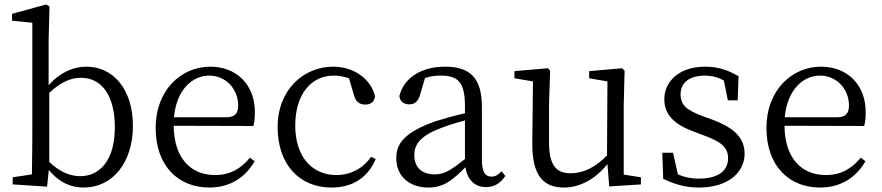

<svg xmlns="http://www.w3.org/2000/svg" viewBox="-20 -827 3955 861"><path d="M201 -411C263 -468 307 -478 345 -478C433 -478 495 -402 495 -257C495 -102 423 -37 340 -37C296 -37 248 -55 201 -101ZM198 -644 202 -798 187 -807 34 -765V-734L125 -725V-228C125 -177 124 -100 123 -45L37 -32V0L191 10L199 -65C249 -4 304 14 355 14C485 14 576 -98 576 -263C576 -427 487 -528 368 -528C310 -528 251 -504 198 -445Z M760 -301C772 -428 845 -488 918 -488C995 -488 1048 -425 1048 -355C1048 -323 1038 -301 994 -301ZM1116 -262C1121 -277 1123 -298 1123 -324C1123 -449 1039 -528 923 -528C791 -528 678 -421 678 -254C678 -83 779 14 919 14C1012 14 1081 -32 1122 -104L1101 -120C1062 -73 1015 -42 944 -42C838 -42 760 -115 759 -263Z M1644 -124C1608 -71 1551 -42 1488 -42C1380 -42 1304 -124 1304 -264C1304 -405 1376 -488 1477 -488C1498 -488 1521 -484 1545 -476L1567 -401C1574 -376 1588 -358 1618 -358C1642 -358 1658 -370 1662 -395C1643 -474 1566 -528 1474 -528C1344 -528 1225 -427 1225 -257C1225 -91 1321 14 1467 14C1565 14 1631 -34 1665 -114Z M2065 -114C2001 -63 1972 -45 1930 -45C1876 -45 1838 -72 1838 -132C1838 -172 1856 -214 1953 -251C1980 -262 2024 -276 2065 -287ZM2229 -59C2214 -43 2202 -35 2184 -35C2157 -35 2141 -53 2141 -111V-348C2141 -478 2087 -528 1976 -528C1870 -528 1792 -479 1771 -397C1773 -373 1790 -359 1815 -359C1841 -359 1856 -374 1864 -403L1886 -477C1912 -486 1935 -488 1956 -488C2032 -488 2065 -461 2065 -351V-319C2019 -309 1971 -295 1932 -283C1796 -234 1757 -185 1757 -118C1757 -32 1821 14 1901 14C1966 14 2006 -15 2067 -77C2076 -22 2108 12 2159 12C2194 12 2222 -2 2246 -38Z M2777 -44V-358L2781 -510L2770 -521L2622 -508V-476L2704 -462L2702 -130C2651 -77 2596 -50 2539 -50C2474 -50 2442 -86 2442 -190V-358L2447 -510L2437 -521L2287 -508V-476L2370 -462L2367 -184C2366 -37 2419 14 2509 14C2579 14 2648 -22 2704 -91L2712 9L2854 0V-32Z M3134 -305C3060 -333 3032 -354 3032 -405C3032 -454 3069 -488 3142 -488C3171 -488 3199 -481 3226 -466L3244 -377H3288L3292 -485C3244 -513 3200 -528 3142 -528C3024 -528 2959 -460 2959 -382C2959 -308 3011 -266 3091 -237L3141 -218C3214 -191 3245 -166 3245 -117C3245 -63 3203 -26 3114 -26C3077 -26 3047 -33 3020 -45L2998 -142H2950L2954 -25C3007 0 3054 14 3114 14C3250 14 3319 -58 3319 -137C3319 -204 3279 -252 3173 -291Z M3499 -301C3511 -428 3584 -488 3657 -488C3734 -488 3787 -425 3787 -355C3787 -323 3777 -301 3733 -301ZM3855 -262C3860 -277 3862 -298 3862 -324C3862 -449 3778 -528 3662 -528C3530 -528 3417 -421 3417 -254C3417 -83 3518 14 3658 14C3751 14 3820 -32 3861 -104L3840 -120C3801 -73 3754 -42 3683 -42C3577 -42 3499 -115 3498 -263Z"/></svg>

Font: Noto Serif CJK JP
Style: Regular
Weight: 400
Designer: Ryoko NISHIZUKA 西塚涼子 (kana & ideographs); Frank Grießhammer (Latin, Greek & Cyrillic); Wenlong ZHANG 张文龙 (bopomofo); San
Foundry: Adobe Systems Incorporated
Version: Version 1.000;PS 1;hotconv 16.6.53;makeotf.lib2.5.65590